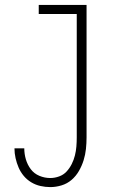

<svg xmlns="http://www.w3.org/2000/svg" viewBox="-20 -540 540 783"><path d="M185 223Q165 223 145 218.5Q125 214 107.5 203.5Q90 193 77 177.5Q64 162 56 143.5Q48 125 43.5 105Q39 85 39 65H79Q79 88 85.5 110Q92 132 105.5 150Q119 168 140.5 177Q162 186 185 186Q203 186 221 179.5Q239 173 251.5 159.5Q264 146 272.5 129Q281 112 285.5 94Q290 76 291.5 57.5Q293 39 293 20V-483H138V-520H333V20Q333 44 330.5 67.5Q328 91 321 113.5Q314 136 302 157Q290 178 272 193.5Q254 209 231 216Q208 223 185 223Z"/></svg>

Font: Zed Sans Extralight
Style: Regular
Weight: 200
Designer: Belleve Invis
Foundry: Belleve Invis
Version: Version 1.0.0; ttfautohint (v1.8.4)